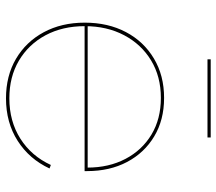

<svg xmlns="http://www.w3.org/2000/svg" viewBox="-62 -670 740 657"><g transform="rotate(90 308.5 -342.0)"><path d="M317 8Q240 8 181.8 -26.2Q123.5 -60.5 90.8 -121.2Q58 -182 58 -261.5Q58 -341 90.2 -402.2Q122.5 -463.5 180.8 -498.2Q239 -533 315.5 -533Q391 -533 447.2 -499.2Q503.5 -465.5 534.8 -406.2Q566 -347 566 -269.5Q566 -267.5 566 -265Q566 -262.5 566 -261H554Q554 -263 554 -265.5Q554 -268 554 -270.5Q554 -344 524.2 -400.8Q494.5 -457.5 441 -489.8Q387.5 -522 315.5 -522Q242.5 -522 187.2 -488.5Q132 -455 101 -396.2Q70 -337.5 70 -261.5Q70 -185.5 101.2 -127.2Q132.5 -69 188 -36.2Q243.5 -3.5 317 -3.5Q395.5 -3.5 455 -41.2Q514.5 -79 545 -145.5L557 -141Q525 -72 462.5 -32Q400 8 317 8ZM65.5 -261V-271.5H561.5L564 -261ZM451 -692.5V-681.5H183.5V-692.5Z"/></g></svg>

Font: Hepta Slab ExtraLight Thin
Style: Regular
Weight: 250
Version: Version 1.102